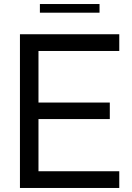

<svg xmlns="http://www.w3.org/2000/svg" viewBox="-20 -933 656 953"><path d="M572 0H79V-763H572V-680H171V-424H525V-342H171V-83H572ZM474 -870H178V-913H474Z"/></svg>

Font: Open Sauce Sans
Style: Regular
Weight: 400
Designer: Alfredo Marco Pradil
Foundry: Creative Sauce Fz LLC
Version: Version 1.477